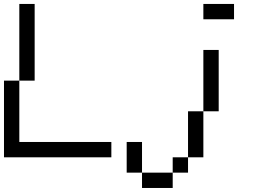

<svg xmlns="http://www.w3.org/2000/svg" viewBox="-20 -789 1271 963"><path d="M692.3 153.8V76.9H846.2V153.8ZM846.2 76.9V0H923.1V76.9ZM615.4 76.9V-76.9H692.3V76.9ZM923.1 0V-230.8H1000V0ZM1000 -230.8V-538.5H1076.9V-230.8ZM1000 -692.3V-769.2H1153.8V-692.3ZM0 0V-384.6H76.9V-76.9H538.5V0ZM76.9 -384.6V-769.2H153.8V-384.6Z"/></svg>

Font: Mintsoda - Lime Green 13x16
Style: Regular
Weight: 400
Designer: Mintsoda-15
Version: Version 1.0